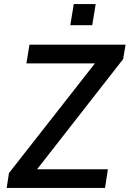

<svg xmlns="http://www.w3.org/2000/svg" viewBox="-20 -925 638 945"><path d="M13 0 24 -73 481 -656 486 -613H110L125 -705H598L586 -634L129 -49L123 -92H511L497 0ZM326 -801 343 -905H451L434 -801Z"/></svg>

Font: Nunito Sans 7pt SemiCondensed SemiBold
Style: Italic
Weight: 600
Width: 4
Italic angle: -9°
Designer: Vernon Adams
Foundry: Vernon Adams
Version: Version 3.101;gftools[0.9.27]